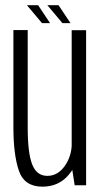

<svg xmlns="http://www.w3.org/2000/svg" viewBox="-20 -712 395 738"><path d="M267 0H311V-596H255.5V-74.5ZM86.5 -596.5H31.5V-223Q31.5 -117.5 52.5 -56Q73.5 5.5 143 5.5Q206 5.5 244.5 -40.5Q283 -86.5 283 -143L256 -163Q256 -112.5 229 -74.2Q202 -36 162 -36Q121 -36 103.8 -79.8Q86.5 -123.5 86.5 -222ZM220 -623H251L205 -692H162ZM141.5 -623H172.5L126.5 -692H83.5Z"/></svg>

Font: Anybody Condensed Light
Style: Regular
Weight: 300
Width: 3
Designer: Tyler Finck
Foundry: Etcetera Type Company
Version: Version 1.113;gftools[0.9.25]